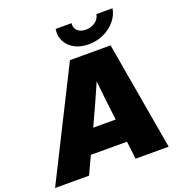

<svg xmlns="http://www.w3.org/2000/svg" viewBox="-205 -1079 1132 1214"><g transform="rotate(-20 361.5 -472.0)"><path d="M-42.5 0 322.3 -727.5H595.7L721.7 0H499.5L484.9 -119.6H241.7L186 0ZM314.5 -275.9H465.8L464.8 -282.2Q456.5 -348.1 449.2 -412.6Q441.9 -477.1 435.1 -543.5Q406.2 -477.1 377.2 -412.6Q348.1 -348.1 317.4 -282.2ZM469.2 -780.8Q414.6 -780.8 374.8 -802.5Q335 -824.2 316.2 -861.3Q297.4 -898.4 304.7 -943.8H412.1Q407.2 -913.1 427.2 -893.6Q447.3 -874 484.4 -874Q521 -874 547.6 -893.6Q574.2 -913.1 579.1 -943.8H687.5Q680.2 -898.4 648.9 -861.3Q617.7 -824.2 570.8 -802.5Q523.9 -780.8 469.2 -780.8Z"/></g></svg>

Font: Inter Display Black
Style: Italic
Weight: 900
Italic angle: -9.39999°
Designer: Rasmus Andersson
Foundry: rsms
Version: Version 4.000;git-a52131595